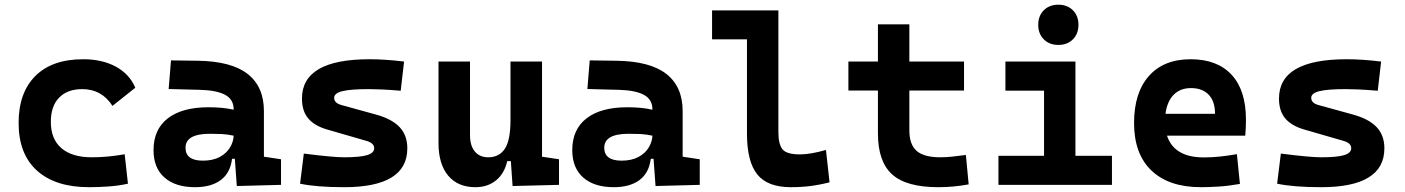

<svg xmlns="http://www.w3.org/2000/svg" viewBox="-20 -776 5899 806"><path d="M353.5 9.8Q212.4 9.8 135.3 -59.8Q58.1 -129.4 58.1 -259.8Q58.1 -386.7 128.4 -457Q198.7 -527.3 329.1 -527.3Q409.2 -527.3 466.6 -496.1Q523.9 -464.8 547.9 -407.7L452.1 -331.5Q407.2 -401.9 325.2 -401.9Q263.2 -401.9 228.3 -366.2Q193.4 -330.6 193.4 -264.6Q193.4 -191.9 238 -153.8Q282.7 -115.7 365.2 -115.7Q400.4 -115.7 435.3 -119.1Q470.2 -122.6 503.4 -128.4L517.1 -4.9Q477.5 3.9 435.5 6.8Q393.6 9.8 353.5 9.8Z M974.1 4.9 965.8 -109.4H954.1Q946.8 -49.8 906.5 -20Q866.2 9.8 798.8 9.8Q716.3 9.8 670.4 -30.8Q624.5 -71.3 624.5 -146Q624.5 -232.9 684.6 -279.3Q744.6 -325.7 855 -325.7Q887.2 -325.7 912.4 -323.2Q937.5 -320.8 960.9 -315.4V-316.9Q960.9 -358.4 925.5 -377.7Q890.1 -397 820.3 -398.9L688 -402.3L697.8 -522.5L810.5 -521Q951.2 -519 1019.5 -465.6Q1087.9 -412.1 1087.9 -309.6V-118.2L1159.7 -107.4V0ZM960.9 -206.5Q932.6 -212.4 909.7 -213.4Q886.7 -214.4 861.3 -214.4Q758.8 -214.4 758.8 -155.8Q758.8 -101.6 831.5 -101.6Q873.5 -101.6 902.1 -116.9Q930.7 -132.3 945.3 -156.5Q960 -180.7 960.9 -206.5Z M1424.8 9.8Q1308.6 9.8 1239.7 -4.9L1255.4 -131.3Q1316.9 -123.5 1358.9 -119.6Q1400.9 -115.7 1424.8 -115.7Q1491.2 -115.7 1521 -124.8Q1550.8 -133.8 1550.8 -153.8Q1550.8 -174.8 1520 -184.1L1351.6 -232.9Q1299.8 -248 1273.7 -279.1Q1247.6 -310.1 1247.6 -362.3Q1247.6 -527.3 1531.2 -527.3Q1564.5 -527.3 1600.3 -524.9Q1636.2 -522.5 1676.3 -517.6L1662.1 -395Q1617.7 -398.9 1584.5 -400.4Q1551.3 -401.9 1528.3 -401.9Q1451.7 -401.9 1417.2 -393.3Q1382.8 -384.8 1382.8 -365.2Q1382.8 -343.8 1412.1 -335.4L1557.1 -295.4Q1624 -277.3 1657 -242.9Q1689.9 -208.5 1689.9 -153.3Q1689.9 9.8 1424.8 9.8Z M1975.6 9.8Q1901.9 9.8 1861.3 -38.8Q1820.8 -87.4 1820.8 -175.8V-517.6H1953.1V-208.5Q1953.1 -164.1 1973.4 -139.9Q1993.7 -115.7 2029.3 -115.7Q2075.7 -115.7 2099.4 -151.6Q2123 -187.5 2123 -272V-517.6H2255.4V-118.2L2326.7 -107.4V0L2131.8 4.9L2124.5 -99.6H2109.4Q2097.2 -46.9 2062 -18.6Q2026.9 9.8 1975.6 9.8Z M2731.9 4.9 2723.6 -109.4H2711.9Q2704.6 -49.8 2664.3 -20Q2624 9.8 2556.6 9.8Q2474.1 9.8 2428.2 -30.8Q2382.3 -71.3 2382.3 -146Q2382.3 -232.9 2442.4 -279.3Q2502.4 -325.7 2612.8 -325.7Q2645 -325.7 2670.2 -323.2Q2695.3 -320.8 2718.8 -315.4V-316.9Q2718.8 -358.4 2683.3 -377.7Q2647.9 -397 2578.1 -398.9L2445.8 -402.3L2455.6 -522.5L2568.4 -521Q2709 -519 2777.3 -465.6Q2845.7 -412.1 2845.7 -309.6V-118.2L2917.5 -107.4V0ZM2718.8 -206.5Q2690.4 -212.4 2667.5 -213.4Q2644.5 -214.4 2619.1 -214.4Q2516.6 -214.4 2516.6 -155.8Q2516.6 -101.6 2589.4 -101.6Q2631.3 -101.6 2659.9 -116.9Q2688.5 -132.3 2703.1 -156.5Q2717.8 -180.7 2718.8 -206.5Z M3299.8 9.8Q3202.1 9.8 3158.9 -43.9Q3115.7 -97.7 3115.7 -215.8V-610.8H2969.2V-732.4H3247.6V-220.7Q3247.6 -171.9 3264.4 -149.9Q3281.2 -127.9 3338.9 -127.9Q3381.8 -127.9 3447.3 -146.5L3462.4 -10.7Q3420.9 0 3382.3 4.9Q3343.8 9.8 3299.8 9.8Z M3918.5 9.8Q3784.7 9.8 3725.1 -43.9Q3665.5 -97.7 3665.5 -215.8V-396H3541.5V-517.6H3665.5V-673.8H3797.4V-517.6H4026.9V-396H3797.4V-228.5Q3797.4 -169.4 3827.9 -142.6Q3858.4 -115.7 3928.2 -115.7Q3950.7 -115.7 3976.3 -118.4Q4002 -121.1 4034.7 -125.5L4046.4 -2Q4014.2 3.9 3983.6 6.8Q3953.1 9.8 3918.5 9.8Z M4171.4 0V-122.1H4362.8V-395.5H4200.7V-517.6H4494.6V-122.1H4647.9V0ZM4422.9 -587.4Q4385.3 -587.4 4361.8 -610.8Q4338.4 -634.3 4338.4 -671.9Q4338.4 -709.5 4361.8 -732.9Q4385.3 -756.3 4422.9 -756.3Q4460.4 -756.3 4483.9 -732.9Q4507.3 -709.5 4507.3 -671.9Q4507.3 -634.3 4483.9 -610.8Q4460.4 -587.4 4422.9 -587.4Z M5021.5 9.8Q4887.2 9.8 4814 -59.8Q4740.7 -129.4 4740.7 -259.8Q4740.7 -386.7 4803 -457Q4865.2 -527.3 4978.5 -527.3Q5089.4 -527.3 5149.9 -462.4Q5210.4 -397.5 5210.4 -273.4Q5210.4 -238.3 5207.5 -206.5H4878.9Q4909.2 -115.2 5033.2 -115.2Q5068.4 -115.2 5102.5 -118.9Q5136.7 -122.6 5172.4 -128.9L5185.1 -3.9Q5135.3 4.9 5094.2 7.3Q5053.2 9.8 5021.5 9.8ZM4872.6 -298.3H5080.6Q5080.6 -350.6 5054 -378.4Q5027.3 -406.2 4979.5 -406.2Q4934.6 -406.2 4907 -378.2Q4879.4 -350.1 4872.6 -298.3Z M5526.4 9.8Q5410.2 9.8 5341.3 -4.9L5356.9 -131.3Q5418.5 -123.5 5460.4 -119.6Q5502.4 -115.7 5526.4 -115.7Q5592.8 -115.7 5622.6 -124.8Q5652.3 -133.8 5652.3 -153.8Q5652.3 -174.8 5621.6 -184.1L5453.1 -232.9Q5401.4 -248 5375.2 -279.1Q5349.1 -310.1 5349.1 -362.3Q5349.1 -527.3 5632.8 -527.3Q5666 -527.3 5701.9 -524.9Q5737.8 -522.5 5777.8 -517.6L5763.7 -395Q5719.2 -398.9 5686 -400.4Q5652.8 -401.9 5629.9 -401.9Q5553.2 -401.9 5518.8 -393.3Q5484.4 -384.8 5484.4 -365.2Q5484.4 -343.8 5513.7 -335.4L5658.7 -295.4Q5725.6 -277.3 5758.5 -242.9Q5791.5 -208.5 5791.5 -153.3Q5791.5 9.8 5526.4 9.8Z"/></svg>

Font: Cascadia Code PL
Style: Bold
Weight: 700
Monospace: yes
Designer: Aaron Bell
Foundry: Saja Typeworks
Version: Version 2404.023; ttfautohint (v1.8.4)